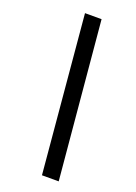

<svg xmlns="http://www.w3.org/2000/svg" viewBox="-166 -806 727 1024"><g transform="rotate(20 197.5 -294.5)"><path d="M211 151 131 -740H225L306 151Z"/></g></svg>

Font: IBM Plex Sans Cond SmBld
Style: Italic
Weight: 600
Width: 3
Italic angle: -11°
Designer: Mike Abbink, Paul van der Laan, Pieter van Rosmalen
Foundry: Bold Monday
Version: Version 1.3